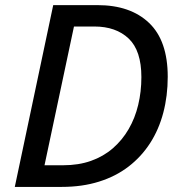

<svg xmlns="http://www.w3.org/2000/svg" viewBox="-20 -734 710 754"><path d="M38.1 0 189 -713.9H362.3Q492.2 -713.9 565.4 -644Q638.7 -574.2 638.7 -432.6Q638.7 -357.4 621.3 -291.5Q604 -225.6 569.6 -172.1Q535.2 -118.7 485.1 -80.1Q435.1 -41.5 369.1 -20.8Q303.2 0 222.2 0ZM154.8 -85H227.5Q288.6 -85 337.4 -102.3Q386.2 -119.6 423.1 -151.6Q460 -183.6 485.1 -226.8Q510.3 -270 522.7 -322Q535.2 -374 535.2 -431.2Q535.2 -535.2 485.4 -582.5Q435.5 -629.9 350.6 -629.9H270.5Z"/></svg>

Font: Open Sans Medium
Style: Italic
Weight: 500
Italic angle: -12°
Designer: Monotype Design Team
Foundry: Monotype Imaging Inc.
Version: Version 3.000